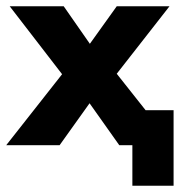

<svg xmlns="http://www.w3.org/2000/svg" viewBox="-26 -465 623 615"><path d="M398 130V0H362V-112H530V130ZM-6 0 201 -263 197 -196 5 -445H178L286 -290H237L348 -445H517L320 -193L324 -259L529 0H356L237 -168H285L165 0Z"/></svg>

Font: Nunito Sans 12pt ExtraLight
Style: Weight 830 Width 84 Optical size 12.0 YTLC 445
Weight: 830
Width: 4
Designer: Vernon Adams
Foundry: Vernon Adams
Version: Version 3.101;gftools[0.9.27]